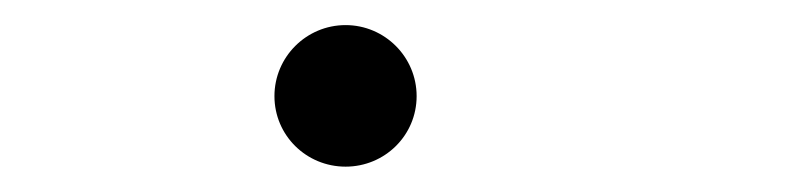

<svg xmlns="http://www.w3.org/2000/svg" viewBox="-20 -123 626 153"><path d="M255.4 9.8C286.6 9.8 312 -15.1 312 -46.4C312 -77.6 286.6 -103 255.4 -103C224.1 -103 198.7 -77.6 198.7 -46.4C198.7 -15.1 224.1 9.8 255.4 9.8Z"/></svg>

Font: Cascadia Mono NF Light
Style: Italic
Weight: 300
Italic angle: -10°
Monospace: yes
Designer: Aaron Bell
Foundry: Saja Typeworks
Version: Version 2404.023